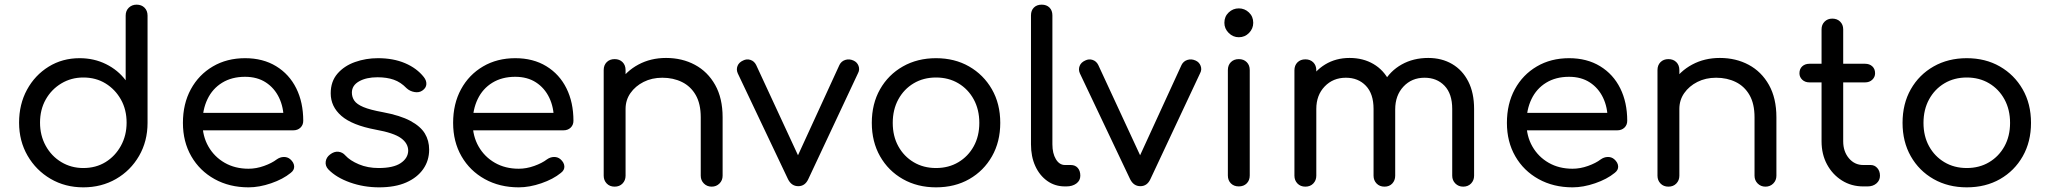

<svg xmlns="http://www.w3.org/2000/svg" viewBox="-20 -801 8809 825"><path d="M338 4Q260 4 197.5 -32.5Q135 -69 98.5 -132Q62 -195 62 -274Q62 -353 96 -415.5Q130 -478 189 -514.5Q248 -551 322 -551Q384 -551 435.5 -525.5Q487 -500 520 -456V-734Q520 -755 533.5 -768Q547 -781 567 -781Q588 -781 601 -768Q614 -755 614 -734V-273Q614 -194 577.5 -131Q541 -68 478.5 -32Q416 4 338 4ZM338 -79Q392 -79 433.5 -104.5Q475 -130 499.5 -174.5Q524 -219 524 -274Q524 -330 499.5 -373.5Q475 -417 433.5 -442.5Q392 -468 338 -468Q286 -468 243.5 -442.5Q201 -417 176.5 -373.5Q152 -330 152 -274Q152 -219 176.5 -174.5Q201 -130 243.5 -104.5Q286 -79 338 -79Z M1048 4Q966 4 902 -31.5Q838 -67 802 -129.5Q766 -192 766 -273Q766 -355 800 -417.5Q834 -480 894.5 -515.5Q955 -551 1033 -551Q1110 -551 1166.5 -516.5Q1223 -482 1253 -421.5Q1283 -361 1283 -282Q1283 -264 1271 -252.5Q1259 -241 1240 -241H830V-316H1241L1199 -287Q1199 -340 1179 -381.5Q1159 -423 1122 -447Q1085 -471 1033 -471Q976 -471 934.5 -445.5Q893 -420 871.5 -375Q850 -330 850 -273Q850 -216 875.5 -171.5Q901 -127 945.5 -101.5Q990 -76 1048 -76Q1081 -76 1114.5 -88Q1148 -100 1169 -116Q1183 -126 1199 -126.5Q1215 -127 1227 -117Q1243 -103 1244 -86.5Q1245 -70 1229 -58Q1196 -31 1145 -13.5Q1094 4 1048 4Z M1609 4Q1543 4 1484 -17Q1425 -38 1391 -73Q1377 -88 1379.5 -106.5Q1382 -125 1398 -137Q1416 -151 1434 -149Q1452 -147 1464 -133Q1484 -111 1522 -95Q1560 -79 1607 -79Q1670 -79 1701.5 -100Q1733 -121 1734 -153Q1734 -185 1703 -207.5Q1672 -230 1594 -244Q1493 -263 1447 -303Q1401 -343 1401 -400Q1401 -451 1430 -484.5Q1459 -518 1505.5 -534.5Q1552 -551 1604 -551Q1670 -551 1720.5 -529.5Q1771 -508 1801 -470Q1813 -455 1812 -439Q1811 -423 1795 -412Q1781 -402 1761 -405.5Q1741 -409 1727 -422Q1702 -448 1672 -458.5Q1642 -469 1602 -469Q1554 -469 1523 -451.5Q1492 -434 1492 -403Q1492 -384 1502.5 -368.5Q1513 -353 1541.5 -341Q1570 -329 1625 -319Q1700 -305 1743.5 -281.5Q1787 -258 1805.5 -227.5Q1824 -197 1824 -158Q1824 -111 1798.5 -74.5Q1773 -38 1725.5 -17Q1678 4 1609 4Z M2209 4Q2127 4 2063 -31.5Q1999 -67 1963 -129.5Q1927 -192 1927 -273Q1927 -355 1961 -417.5Q1995 -480 2055.5 -515.5Q2116 -551 2194 -551Q2271 -551 2327.5 -516.5Q2384 -482 2414 -421.5Q2444 -361 2444 -282Q2444 -264 2432 -252.5Q2420 -241 2401 -241H1991V-316H2402L2360 -287Q2360 -340 2340 -381.5Q2320 -423 2283 -447Q2246 -471 2194 -471Q2137 -471 2095.5 -445.5Q2054 -420 2032.5 -375Q2011 -330 2011 -273Q2011 -216 2036.5 -171.5Q2062 -127 2106.5 -101.5Q2151 -76 2209 -76Q2242 -76 2275.5 -88Q2309 -100 2330 -116Q2344 -126 2360 -126.5Q2376 -127 2388 -117Q2404 -103 2405 -86.5Q2406 -70 2390 -58Q2357 -31 2306 -13.5Q2255 4 2209 4Z M3038 1Q3018 1 3004.5 -12.5Q2991 -26 2991 -46V-297Q2991 -355 2969.5 -392.5Q2948 -430 2910.5 -448.5Q2873 -467 2826 -467Q2781 -467 2745.5 -449Q2710 -431 2689 -401Q2668 -371 2668 -333H2607Q2608 -396 2639 -445.5Q2670 -495 2723 -523.5Q2776 -552 2842 -552Q2911 -552 2966 -522.5Q3021 -493 3053 -436Q3085 -379 3085 -297V-46Q3085 -26 3071.5 -12.5Q3058 1 3038 1ZM2621 1Q2600 1 2587 -12.5Q2574 -26 2574 -46V-500Q2574 -521 2587 -534Q2600 -547 2621 -547Q2642 -547 2655 -534Q2668 -521 2668 -500V-46Q2668 -26 2655 -12.5Q2642 1 2621 1Z M3410 -1Q3381 -1 3366 -31L3150 -486Q3143 -502 3149 -517.5Q3155 -533 3173 -541Q3189 -549 3205 -543.5Q3221 -538 3229 -522L3432 -84H3386L3587 -522Q3595 -538 3612 -543.5Q3629 -549 3647 -541Q3663 -534 3669 -518Q3675 -502 3667 -487L3453 -31Q3439 -1 3410 -1Z M4002 4Q3922 4 3859.5 -31.5Q3797 -67 3761.5 -129.5Q3726 -192 3726 -273Q3726 -355 3761.5 -417.5Q3797 -480 3859.5 -515.5Q3922 -551 4002 -551Q4082 -551 4144 -515.5Q4206 -480 4242 -417.5Q4278 -355 4278 -273Q4278 -192 4242.5 -129.5Q4207 -67 4145 -31.5Q4083 4 4002 4ZM4002 -79Q4056 -79 4098 -104Q4140 -129 4164 -172.5Q4188 -216 4188 -273Q4188 -330 4164 -374Q4140 -418 4098 -443Q4056 -468 4002 -468Q3948 -468 3906 -443Q3864 -418 3840 -374Q3816 -330 3816 -273Q3816 -216 3840 -172.5Q3864 -129 3906 -104Q3948 -79 4002 -79Z M4556 0Q4513 0 4480 -23.5Q4447 -47 4428.5 -87.5Q4410 -128 4410 -181V-735Q4410 -756 4422.5 -768.5Q4435 -781 4456 -781Q4477 -781 4489.5 -768.5Q4502 -756 4502 -735V-181Q4502 -142 4517 -117Q4532 -92 4556 -92H4581Q4600 -92 4611 -79.5Q4622 -67 4622 -46Q4622 -25 4605 -12.5Q4588 0 4562 0Z M4880 -1Q4851 -1 4836 -31L4620 -486Q4613 -502 4619 -517.5Q4625 -533 4643 -541Q4659 -549 4675 -543.5Q4691 -538 4699 -522L4902 -84H4856L5057 -522Q5065 -538 5082 -543.5Q5099 -549 5117 -541Q5133 -534 5139 -518Q5145 -502 5137 -487L4923 -31Q4909 -1 4880 -1Z M5303 0Q5282 0 5269 -13Q5256 -26 5256 -47V-500Q5256 -521 5269 -534Q5282 -547 5303 -547Q5324 -547 5337 -534Q5350 -521 5350 -500V-47Q5350 -26 5337 -13Q5324 0 5303 0ZM5303 -641Q5278 -641 5259.5 -659.5Q5241 -678 5241 -703Q5241 -730 5259.5 -747.5Q5278 -765 5303 -765Q5328 -765 5346.5 -747.5Q5365 -730 5365 -703Q5365 -678 5347 -659.5Q5329 -641 5303 -641Z M6267 1Q6247 1 6233.5 -12.5Q6220 -26 6220 -46V-333Q6220 -398 6187 -432.5Q6154 -467 6101 -467Q6046 -467 6010.5 -429Q5975 -391 5975 -331H5897Q5897 -396 5925 -446Q5953 -496 6003 -524Q6053 -552 6117 -552Q6175 -552 6219.5 -526Q6264 -500 6289 -451Q6314 -402 6314 -333V-46Q6314 -26 6301 -12.5Q6288 1 6267 1ZM5589 1Q5568 1 5555 -12.5Q5542 -26 5542 -46V-499Q5542 -520 5555 -533Q5568 -546 5589 -546Q5610 -546 5623 -533Q5636 -520 5636 -499V-46Q5636 -26 5623 -12.5Q5610 1 5589 1ZM5929 1Q5908 1 5895 -12.5Q5882 -26 5882 -46V-333Q5882 -398 5849 -432.5Q5816 -467 5763 -467Q5708 -467 5672 -429.5Q5636 -392 5636 -333H5575Q5576 -397 5602 -446.5Q5628 -496 5674 -524Q5720 -552 5779 -552Q5837 -552 5881.5 -526Q5926 -500 5950.5 -451Q5975 -402 5975 -333V-46Q5975 -26 5962.5 -12.5Q5950 1 5929 1Z M6737 4Q6655 4 6591 -31.5Q6527 -67 6491 -129.5Q6455 -192 6455 -273Q6455 -355 6489 -417.5Q6523 -480 6583.5 -515.5Q6644 -551 6722 -551Q6799 -551 6855.5 -516.5Q6912 -482 6942 -421.5Q6972 -361 6972 -282Q6972 -264 6960 -252.5Q6948 -241 6929 -241H6519V-316H6930L6888 -287Q6888 -340 6868 -381.5Q6848 -423 6811 -447Q6774 -471 6722 -471Q6665 -471 6623.5 -445.5Q6582 -420 6560.5 -375Q6539 -330 6539 -273Q6539 -216 6564.5 -171.5Q6590 -127 6634.5 -101.5Q6679 -76 6737 -76Q6770 -76 6803.5 -88Q6837 -100 6858 -116Q6872 -126 6888 -126.5Q6904 -127 6916 -117Q6932 -103 6933 -86.5Q6934 -70 6918 -58Q6885 -31 6834 -13.5Q6783 4 6737 4Z M7566 1Q7546 1 7532.5 -12.5Q7519 -26 7519 -46V-297Q7519 -355 7497.5 -392.5Q7476 -430 7438.5 -448.5Q7401 -467 7354 -467Q7309 -467 7273.5 -449Q7238 -431 7217 -401Q7196 -371 7196 -333H7135Q7136 -396 7167 -445.5Q7198 -495 7251 -523.5Q7304 -552 7370 -552Q7439 -552 7494 -522.5Q7549 -493 7581 -436Q7613 -379 7613 -297V-46Q7613 -26 7599.5 -12.5Q7586 1 7566 1ZM7149 1Q7128 1 7115 -12.5Q7102 -26 7102 -46V-500Q7102 -521 7115 -534Q7128 -547 7149 -547Q7170 -547 7183 -534Q7196 -521 7196 -500V-46Q7196 -26 7183 -12.5Q7170 1 7149 1Z M7986 0Q7935 0 7894.5 -25.5Q7854 -51 7830.5 -94.5Q7807 -138 7807 -194V-675Q7807 -695 7820 -708Q7833 -721 7853 -721Q7874 -721 7887 -708Q7900 -695 7900 -675V-194Q7900 -150 7924.5 -121Q7949 -92 7986 -92H8018Q8035 -92 8046.5 -79Q8058 -66 8058 -46Q8058 -26 8043 -13Q8028 0 8005 0ZM7755 -447Q7736 -447 7724 -458.5Q7712 -470 7712 -486Q7712 -505 7724 -516Q7736 -527 7755 -527H7994Q8013 -527 8025 -516Q8037 -505 8037 -486Q8037 -470 8025 -458.5Q8013 -447 7994 -447Z M8431 4Q8351 4 8288.5 -31.5Q8226 -67 8190.5 -129.5Q8155 -192 8155 -273Q8155 -355 8190.5 -417.5Q8226 -480 8288.5 -515.5Q8351 -551 8431 -551Q8511 -551 8573 -515.5Q8635 -480 8671 -417.5Q8707 -355 8707 -273Q8707 -192 8671.5 -129.5Q8636 -67 8574 -31.5Q8512 4 8431 4ZM8431 -79Q8485 -79 8527 -104Q8569 -129 8593 -172.5Q8617 -216 8617 -273Q8617 -330 8593 -374Q8569 -418 8527 -443Q8485 -468 8431 -468Q8377 -468 8335 -443Q8293 -418 8269 -374Q8245 -330 8245 -273Q8245 -216 8269 -172.5Q8293 -129 8335 -104Q8377 -79 8431 -79Z"/></svg>

Font: Comfortaa SemiBold
Style: Regular
Weight: 600
Designer: Johan Aakerlund
Foundry: Johan Aakerlund
Version: Version 3.104; ttfautohint (v1.8.1.43-b0c9)